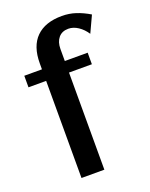

<svg xmlns="http://www.w3.org/2000/svg" viewBox="-127 -728 621 797"><g transform="rotate(-20 183.0 -330.0)"><path d="M366 -623 332 -550Q317 -573 296 -587Q275 -601 253 -601Q225 -601 209.5 -582.5Q194 -564 194 -533V-480H295V-429H194V0H93V-429H15V-480H93V-506Q93 -582 132.5 -621Q172 -660 246 -660Q278 -660 307 -650.5Q336 -641 366 -623Z"/></g></svg>

Font: Arya
Style: Regular
Weight: 400
Designer: Eduardo Rodriguez Tunni, Modular Infotech
Foundry: Eduardo Rodriguez Tunni, Modular Infotech
Version: Version 1.002